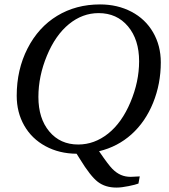

<svg xmlns="http://www.w3.org/2000/svg" viewBox="-20 -682 762 864"><path d="M55.2 -251Q55.2 -368.7 104 -464.1Q152.8 -559.6 237.3 -610.8Q321.8 -662.1 430.2 -662.1Q508.8 -662.1 571.5 -629.2Q634.3 -596.2 668.9 -536.4Q703.6 -476.6 703.6 -401.4Q703.6 -304.7 668.9 -219.2Q634.3 -133.8 571.8 -77.6Q509.3 -21.5 425.8 -1.5Q467.3 59.6 485.8 78.1Q504.4 96.7 524.2 105.2Q543.9 113.8 568.4 113.8L608.9 111.8L603 144Q590.8 148.9 558.8 155.5Q526.9 162.1 503.9 162.1Q454.1 162.1 420.4 136.5Q386.7 110.8 339.4 33.2L324.7 9.8Q246.6 9.3 184.8 -24.2Q123 -57.6 89.1 -116.9Q55.2 -176.3 55.2 -251ZM606 -406.2Q606 -503.9 555.9 -563.5Q505.9 -623 423.8 -623Q351.1 -623 290.3 -573.5Q229.5 -523.9 191.2 -431.6Q152.8 -339.4 152.8 -245.6Q152.8 -148.9 201.9 -90.3Q251 -31.7 332 -31.7Q404.8 -31.7 466.6 -80.8Q528.3 -129.9 567.1 -222.2Q606 -314.5 606 -406.2Z"/></svg>

Font: Liberation Serif
Style: Italic
Weight: 400
Italic angle: -16.333°
Designer: Steve Matteson
Foundry: Ascender Corporation
Version: Version 2.1.5